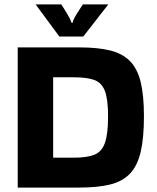

<svg xmlns="http://www.w3.org/2000/svg" viewBox="-20 -856 710 867"><path d="M60 -9V-642H337Q420 -642 476 -628.5Q532 -615 566 -581Q600 -547 615 -486.5Q630 -426 630 -331Q630 -232 615 -169Q600 -106 566 -71Q532 -36 476 -22.5Q420 -9 337 -9ZM314 -507H220V-144H314Q372 -144 405.5 -157Q439 -170 453.5 -210Q468 -250 468 -331Q468 -408 453.5 -445.5Q439 -483 405.5 -495Q372 -507 314 -507ZM469 -836 356 -691H248L141 -836H257Q268 -819 282.5 -795Q297 -771 304 -752H307Q312 -771 327.5 -795Q343 -819 354 -836Z"/></svg>

Font: Bakbak One
Style: Regular
Weight: 400
Designer: Saumya Kishore and Sanchit Sawaria
Foundry: A Good Feeling
Version: Version 1.003; ttfautohint (v1.8.3)